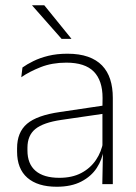

<svg xmlns="http://www.w3.org/2000/svg" viewBox="-20 -701 518 731"><path d="M369.5 0 372 -125 370 -131.5V-290L370.5 -328Q370.5 -394.5 337 -428.5Q303.5 -462.5 232.5 -462.5Q178.5 -462.5 135.2 -445.5Q92 -428.5 61 -407L65.5 -444Q82 -456 106.8 -468.2Q131.5 -480.5 164 -488.5Q196.5 -496.5 237 -496.5Q282 -496.5 314.8 -485Q347.5 -473.5 368.5 -451.8Q389.5 -430 399.5 -399Q409.5 -368 409.5 -328.5V0ZM196 10Q123.5 10 84.2 -24.2Q45 -58.5 45 -124V-136.5Q45 -197.5 83 -229.8Q121 -262 208 -274.5L379.5 -300L381.5 -269L213.5 -244.5Q145 -234.5 114.8 -210Q84.5 -185.5 84.5 -138.5V-128Q84.5 -77 115.5 -50.5Q146.5 -24 206 -24Q254.5 -24 289.2 -42.2Q324 -60.5 345.2 -91.8Q366.5 -123 373 -162L383.5 -131H374.5Q369.5 -94 348.5 -61.8Q327.5 -29.5 289.5 -9.8Q251.5 10 196 10ZM148.5 -681 251.5 -554V-553H214.5L102.5 -680V-681Z"/></svg>

Font: Anek Bangla Medium ExtraLight
Style: Regular
Weight: 250
Version: Version 1.003